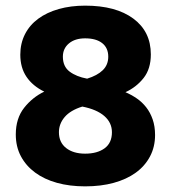

<svg xmlns="http://www.w3.org/2000/svg" viewBox="-20 -644 602 681"><path d="M36 -167Q36 -224 65.5 -261.5Q95 -299 137 -319Q96 -339 74 -371.5Q52 -404 52 -450Q52 -490 68.5 -522.5Q85 -555 115.5 -577.5Q146 -600 188.5 -612Q231 -624 282 -624Q391 -624 453 -578Q515 -532 515 -451Q515 -400 489.5 -367.5Q464 -335 425 -317Q446 -308 465 -295Q484 -282 498.5 -263.5Q513 -245 521.5 -220.5Q530 -196 530 -165Q530 -123 512 -89Q494 -55 461.5 -31.5Q429 -8 383.5 4.5Q338 17 282 17Q227 17 182 4.5Q137 -8 104.5 -32Q72 -56 54 -90Q36 -124 36 -167ZM377 -175Q377 -209 350 -232.5Q323 -256 272 -266Q230 -253 209.5 -229Q189 -205 189 -175Q189 -139 214.5 -119Q240 -99 282 -99Q325 -99 351 -118Q377 -137 377 -175ZM203 -443Q203 -408 227 -390Q251 -372 289 -365Q325 -376 344.5 -395Q364 -414 364 -443Q364 -474 342.5 -491Q321 -508 282 -508Q246 -508 224.5 -490Q203 -472 203 -443Z"/></svg>

Font: Baloo Da 2
Style: Bold
Weight: 700
Designer: Noopur Datye, Sulekha Rajkumar and Ek Type
Foundry: Ek Type
Version: Version 1.640;hotconv 1.0.111;makeotfexe 2.5.65597; ttfautoh